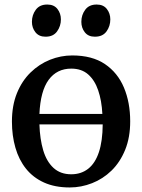

<svg xmlns="http://www.w3.org/2000/svg" viewBox="-20 -814 625 845"><path d="M287 11Q221.5 11 173.5 -10.8Q125.5 -32.5 94.2 -71.8Q63 -111 47.8 -164Q32.5 -217 32.5 -279Q32.5 -349.5 54.5 -403.8Q76.5 -458 114.5 -495Q152.5 -532 200 -551Q247.5 -570 298 -570Q385.5 -570 441.8 -532Q498 -494 525.5 -428.5Q553 -363 553 -280Q553 -209 530.8 -154.5Q508.5 -100 470.8 -63.2Q433 -26.5 385.2 -7.8Q337.5 11 287 11ZM293.5 -47Q337 -47 368 -71.2Q399 -95.5 415.2 -144.2Q431.5 -193 432 -266.5H153.5Q155.5 -202 170.2 -152.5Q185 -103 215.5 -75Q246 -47 293.5 -47ZM153.5 -312.5H430.5Q427.5 -371.5 412.2 -416.2Q397 -461 368 -486.5Q339 -512 293.5 -512Q230.5 -512 194.2 -462.8Q158 -413.5 153.5 -312.5ZM180 -652.5Q151.5 -652.5 136 -672Q120.5 -691.5 120.5 -718Q120.5 -748 137.5 -771Q154.5 -794 187.5 -794H188.5Q217.5 -794 232.8 -774.5Q248 -755 248 -728.5Q248 -699 231.2 -675.8Q214.5 -652.5 181 -652.5ZM397 -652.5Q368.5 -652.5 353.2 -672Q338 -691.5 338 -718Q338 -748 355 -771Q372 -794 405 -794H406Q435 -794 450.2 -774.5Q465.5 -755 465.5 -728.5Q465.5 -699 448.8 -675.8Q432 -652.5 398 -652.5Z"/></svg>

Font: Merriweather Medium
Style: Regular
Weight: 500
Version: Version 2.100